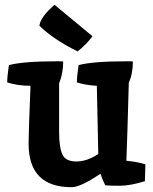

<svg xmlns="http://www.w3.org/2000/svg" viewBox="-20 -767 635 799"><path d="M509 -512Q528 -512 533 -511Q533 -460 516 -423Q510 -203 506 -98Q551 -94 585 -83L583 -13Q522 6 478 6Q434 6 418 4Q406 -20 398 -44Q315 12 278 12Q99 12 99 -169Q99 -218 107 -410Q54 -410 10 -424Q10 -449 17 -496Q76 -512 219 -512Q238 -512 243 -511Q243 -462 226 -420V-218Q226 -154 239.5 -124.5Q253 -95 297.5 -95Q342 -95 389 -126L383 -410Q339 -412 300 -424Q300 -449 307 -496Q366 -512 509 -512ZM207 -747 365 -616Q337 -580 303 -553Q202 -603 144 -660Q146 -678 161.5 -699.5Q177 -721 207 -747Z"/></svg>

Font: Inika
Style: Bold
Weight: 700
Version: Version 1.001